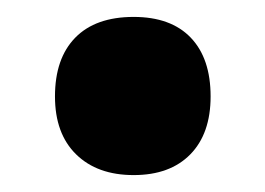

<svg xmlns="http://www.w3.org/2000/svg" viewBox="-20 -466 313 227"><path d="M138 -446Q182 -446 205.5 -421.5Q229 -397 229 -352Q229 -308 205 -283.5Q181 -259 138 -259Q95 -259 70 -283.5Q45 -308 45 -352Q45 -397 69 -421.5Q93 -446 138 -446Z"/></svg>

Font: Noto Sans UI CondBlack
Style: Regular
Weight: 900
Width: 3
Designer: Monotype Design Team
Foundry: Monotype Imaging Inc.
Version: Version 1.001